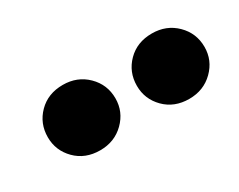

<svg xmlns="http://www.w3.org/2000/svg" viewBox="-39 -885 526 423"><g transform="rotate(-30 224.5 -674.0)"><path d="M354.4 -591.2Q316.6 -591.2 292.5 -615.5Q268.4 -639.8 268.4 -673.8Q268.4 -708.8 292.5 -733.1Q316.6 -757.4 354.4 -757.4Q391.2 -757.4 415.8 -733.1Q440.4 -708.8 440.4 -673.8Q440.4 -639.8 415.8 -615.5Q391.2 -591.2 354.4 -591.2ZM127.8 -591.2Q90 -591.2 65.9 -615.5Q41.8 -639.8 41.8 -673.8Q41.8 -708.8 65.9 -733.1Q90 -757.4 127.8 -757.4Q164.6 -757.4 189.2 -733.1Q213.8 -708.8 213.8 -673.8Q213.8 -639.8 189.2 -615.5Q164.6 -591.2 127.8 -591.2Z"/></g></svg>

Font: Be Vietnam Pro Variable Thin
Style: Regular
Weight: 100
Designer: Lam Bao, Tony Le, Vietanh Nguyen
Foundry: Yellow Type Foundry
Version: Version 1.002